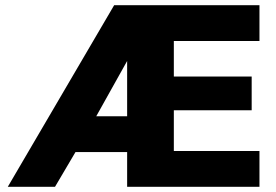

<svg xmlns="http://www.w3.org/2000/svg" viewBox="-20 -720 1065 740"><path d="M10 0 420 -700H980V-562H650V-425H950V-295H650V-138H980V0H470V-134H271L192 0ZM351 -272H470V-485Z"/></svg>

Font: Golos Text
Style: Bold
Weight: 700
Designer: A.Korolkova, Vitaly Kuzmin
Foundry: ParaType Ltd
Version: Version 2.004